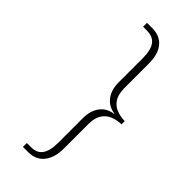

<svg xmlns="http://www.w3.org/2000/svg" viewBox="-284 -802 975 975"><g transform="rotate(45 204.0 -314.5)"><path d="M124 131V103H154Q197 103 216.5 74.5Q236 46 236 -9V-188Q236 -241 261.5 -275Q287 -309 333 -315V-317Q288 -323 262 -357Q236 -391 236 -443V-619Q236 -675 216 -703.5Q196 -732 150 -732H124V-760H161Q217 -760 247 -724Q277 -688 277 -620V-445Q277 -401 293 -375.5Q309 -350 336 -339Q363 -328 397 -327V-304Q363 -303 336 -291.5Q309 -280 293 -254.5Q277 -229 277 -185V-9Q277 55 247 93Q217 131 161 131Z"/></g></svg>

Font: Noto Serif Bengali ExtraLight
Style: Regular
Weight: 250
Version: Version 2.003